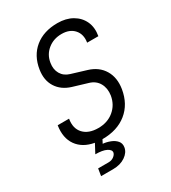

<svg xmlns="http://www.w3.org/2000/svg" viewBox="-222 -854 1045 1170"><g transform="rotate(-30 300.0 -269.5)"><path d="M137 201 145 151H218Q240 151 255.5 139.5Q271 128 274 114Q277 95 250.5 81.5Q224 68 173 68L206 6Q127 -8 88.5 -62Q50 -116 63 -200H143Q132 -136 167 -98.5Q202 -61 270 -61Q335 -61 379.5 -98Q424 -135 434 -195Q441 -243 421 -279Q401 -315 357 -328L254 -359Q189 -379 157.5 -429Q126 -479 137 -549Q151 -639 213 -689.5Q275 -740 372 -740Q432 -740 475.5 -715Q519 -690 539 -646.5Q559 -603 549 -546H470Q479 -601 448.5 -635.5Q418 -670 361 -670Q304 -670 263.5 -637Q223 -604 215 -551Q208 -508 226.5 -476Q245 -444 285 -432L390 -400Q459 -379 491.5 -324.5Q524 -270 512 -195Q496 -98 429 -44Q362 10 258 10H257L244 35Q269 37 295 47Q321 57 336.5 75Q352 93 348 119Q343 153 308 177Q273 201 221 201Z"/></g></svg>

Font: JetBrains Mono NL Light
Style: Italic
Weight: 300
Italic angle: -9°
Designer: Philipp Nurullin, Konstantin Bulenkov
Foundry: JetBrains
Version: Version 2.304; ttfautohint (v1.8.4.7-5d5b)